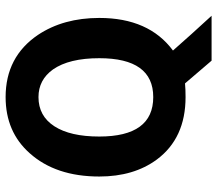

<svg xmlns="http://www.w3.org/2000/svg" viewBox="-66 -620 792 701"><g transform="rotate(-90 330.5 -269.0)"><path d="M497 -34Q554 31 624 107H460L377 10Q356 12 327 12Q177 12 99 -93Q37 -177 37 -303Q37 -462 122 -557Q200 -645 327 -645Q474 -645 554 -527Q616 -434 616 -303Q616 -122 497 -34ZM183 -303Q183 -106 327 -106Q469 -106 469 -303Q469 -413 428 -472Q390 -525 327 -525Q258 -525 220.5 -467Q183 -409 183 -303Z"/></g></svg>

Font: Tajawal ExtraBold
Style: Regular
Weight: 800
Designer: Boutros Fonts
Foundry: Created by Boutros International 2017
Version: Version 1.700